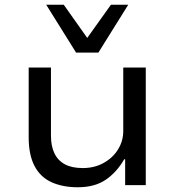

<svg xmlns="http://www.w3.org/2000/svg" viewBox="-20 -781 738 810"><path d="M308 9Q244 9 197 -12.5Q150 -34 125.5 -81Q101 -128 101 -202V-496H195V-208Q195 -165 209.5 -134.5Q224 -104 253.5 -88Q283 -72 329 -72Q379 -72 418 -94Q457 -116 478.5 -151.5Q500 -187 500 -228V-496H595V0H508V-109H504Q473 -55 426.5 -23Q380 9 308 9ZM301 -559 175 -761H249L348 -621L448 -761H521L395 -559Z"/></svg>

Font: Nunito Sans 7pt SemiExpanded
Style: Regular
Weight: 400
Width: 6
Designer: Vernon Adams
Foundry: Vernon Adams
Version: Version 3.101;gftools[0.9.27]